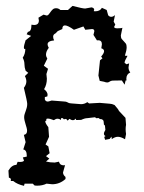

<svg xmlns="http://www.w3.org/2000/svg" viewBox="-20 -616 484 644"><path d="M223.1 -596.2Q257.3 -587.4 265.6 -587.4L287.1 -591.3Q295.9 -589.4 295.9 -583.5L294.4 -578.6L299.3 -578.1Q315.4 -578.1 321.8 -589.8L337.9 -582.5L342.8 -564.9Q347.2 -559.6 353 -559.6Q359.4 -559.6 365.7 -565.4L361.3 -543.5L366.7 -533.7L362.8 -525.9Q362.8 -521 373.5 -521Q387.2 -521 390.6 -522.9L385.3 -497.1Q385.3 -489.3 388.4 -485.1Q391.6 -481 395.3 -477.5Q398.9 -474.1 401.9 -470Q404.8 -465.8 404.8 -457.5Q404.8 -446.8 398.9 -429.2L407.7 -428.7Q397.9 -411.6 397.9 -406.2Q397.9 -403.8 399.9 -403.8L404.3 -400.4L413.1 -403.3L411.1 -390.1Q411.1 -379.9 417 -373Q403.8 -367.2 403.8 -352.1L404.3 -346.2H401.4L397.9 -332L388.7 -346.2L359.9 -345.7Q352.1 -345.7 346.2 -341.3Q343.3 -339.4 339.4 -339.4Q335 -339.4 329.1 -341.8L314.5 -344.7L310.1 -362.8L315.4 -413.6L323.7 -420.4L319.3 -426.3Q329.1 -437.5 329.1 -444.3Q329.1 -451.2 319.8 -454.1L321.8 -467.3Q321.8 -481 309.1 -481L305.2 -480.5L293.5 -499L296.4 -511.2Q296.4 -518.6 288.6 -518.6L266.1 -516.1L259.8 -527.3L228 -516.1Q207.5 -530.8 197.8 -530.8Q189 -530.8 189 -518.6L173.8 -511.7L166 -503.9Q158.2 -500.5 158.2 -492.7Q158.2 -486.8 161.6 -480.5Q139.6 -478.5 139.6 -467.3Q139.6 -462.4 143.6 -455.6Q134.3 -443.4 134.3 -433.1Q134.3 -426.3 138.7 -419.4L127 -395.5L141.1 -385.3L135.7 -367.7L137.2 -352.1Q137.2 -332 127.9 -316.9Q139.6 -307.6 139.6 -297.9L138.7 -292.5L130.4 -290.5V-282.2Q133.3 -275.4 140.1 -275.4Q141.6 -275.4 143.6 -275.9L153.3 -278.8L190.4 -275.9Q201.2 -275.9 207 -272.5Q212.9 -269 221.2 -269L252 -266.6Q263.2 -266.6 272.9 -273.4L278.8 -269L314.5 -271L348.1 -268.1Q355 -268.1 364.3 -263.7Q377.4 -249 378.9 -244.1L400.9 -220.7L402.8 -197.3Q401.4 -190.4 401.4 -182.6Q401.4 -175.3 402.8 -166.5L399.4 -148.9Q385.3 -157.2 375.5 -157.2Q365.7 -157.2 355 -149.4L354 -157.7L347.7 -149.9L332.5 -147L329.6 -156.7L334 -159.7Q328.6 -162.1 328.6 -167.5Q328.6 -172.4 333.5 -180.2L332 -194.8L328.6 -198.2L327.6 -208.5Q327.1 -213.9 320.3 -216.3H318.4Q314 -216.3 312.5 -218.8Q311.5 -220.2 308.6 -220.2Q306.6 -220.2 304.2 -219.2L298.3 -222.7L272.9 -219.7Q264.6 -219.7 252.4 -213.9L235.4 -213.4L233.9 -218.3Q230 -212.9 224.6 -212.9Q219.2 -212.9 212.9 -217.3L207 -211.4L201.7 -217.3L194.3 -215.8L190.4 -219.7H185.1L184.1 -213.4Q179.7 -217.8 172.4 -217.8Q167.5 -217.8 160.6 -212.9Q147.9 -218.3 139.6 -218.3Q135.3 -218.3 135.3 -215.3Q135.3 -213.9 135.7 -212.4L131.8 -209.5Q131.8 -202.6 142.1 -189.5L144.5 -157.2L132.8 -131.3L142.1 -125L146.5 -102.1L134.3 -92.3L145.5 -84L134.3 -74.2Q147.9 -70.8 163.6 -70.8L177.7 -73.7Q180.7 -61.5 193.4 -61.5L198.2 -62L191.4 -37.6Q191.4 -29.3 199.7 -22.5V-15.6Q180.2 2 154.8 2L136.2 0Q122.6 6.8 104.5 6.8L96.2 6.3L89.8 0H62.5L60.5 7.3Q38.1 2.4 24.4 -8.8H16.1L16.6 -13.2Q16.6 -19 9.8 -20L8.3 -43.9Q19.5 -63 35.2 -63L39.1 -73.2L46.9 -72.8Q57.6 -72.8 60.5 -77.1L56.6 -87.9L69.8 -90.8V-93.8Q69.8 -112.8 58.1 -114.7L65.9 -139.2L60.1 -163.6Q70.8 -165.5 70.8 -177.2Q70.8 -181.6 69.3 -187.3Q67.9 -192.9 65.9 -199Q64 -205.1 62.5 -211.4Q61 -217.8 61 -222.7Q61 -228.5 62.7 -233.6Q64.5 -238.8 66.2 -243.7Q67.9 -248.5 69.6 -254.4Q71.3 -260.3 71.3 -267.6Q71.3 -275.4 60.1 -321.3Q68.4 -332.5 68.4 -342.8Q68.4 -351.6 63.5 -360.8L74.7 -371.6L65.9 -378.9Q62 -390.1 62 -400.4Q62 -411.6 56.2 -422.4Q64.9 -435.1 64.9 -452.1L63 -451.7Q60.1 -451.7 60.1 -456.5Q60.1 -463.4 65.9 -481L84.5 -495.6L69.3 -501L73.7 -509.3Q85.4 -510.3 85.4 -531.2V-533.2L94.2 -532.2Q110.4 -532.2 110.4 -547.4L108.9 -556.6L126 -566.9L136.2 -564Q140.6 -564 143.6 -567.9Q146.5 -571.8 149.7 -576.2Q152.8 -580.6 157 -584.5Q161.1 -588.4 168.5 -588.4Q176.3 -588.4 182.6 -582.5H208Z"/></svg>

Font: Truetypewriter PolyglOTT
Style: Regular
Weight: 400
Designer: Sergey Beatoff a.k.a. Sam_T
Version: Version 3.76